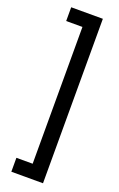

<svg xmlns="http://www.w3.org/2000/svg" viewBox="-181 -859 652 1051"><g transform="rotate(20 145.5 -333.0)"><path d="M223.1 146.5H38.6V65.4H133.3V-731.4H38.6V-811.5H223.1Z"/></g></svg>

Font: Reddit Sans Condensed SemiBold
Style: Regular
Weight: 600
Designer: Stephen Hutchings
Foundry: Reddit
Version: Version 1.014